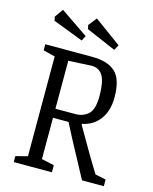

<svg xmlns="http://www.w3.org/2000/svg" viewBox="-118 -865 753 943"><g transform="rotate(15 259.0 -393.5)"><path d="M44 -30 104 -46V-553L44 -568V-599H283Q361 -599 400.5 -563Q440 -527 440 -435Q440 -366 407.5 -322.5Q375 -279 319 -268V-263Q409 -106 448 -45L502 -34V0H391Q377 -27 339 -97Q284 -198 253 -260H174V-50L238 -36V0H44ZM275 -306Q315 -306 341 -330Q367 -354 367 -422Q367 -494 348.5 -525Q330 -556 290 -556L174 -550V-306ZM227 -725 223 -745 256 -787 393 -687 378 -660ZM58 -722 54 -742 84 -785 225 -689 212 -663Z"/></g></svg>

Font: Grenze Light
Style: Regular
Weight: 300
Designer: Renata Polastri
Foundry: Omnibus-Type
Version: Version 1.002; ttfautohint (v1.8)